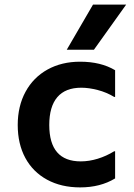

<svg xmlns="http://www.w3.org/2000/svg" viewBox="-20 -802 580 834"><path d="M57 -259Q57 -341 91 -403.5Q125 -466 186.5 -500Q248 -534 328 -534Q418 -534 480 -497V-381H476Q443 -401 404.5 -411Q366 -421 333 -421Q264 -421 229 -380Q194 -339 194 -259Q194 -101 331 -101Q367 -101 404.5 -112.5Q442 -124 476 -145H480V-27Q416 12 328 12Q246 12 184.5 -21.5Q123 -55 90 -116Q57 -177 57 -259ZM384 -782H528L388 -586H270Z"/></svg>

Font: AmikoBold
Style: Bold
Weight: 700
Designer: Pablo Impallari, Rodrigo Fuenzalida, Andres Torresi
Foundry: Impallari Type
Version: Version 1.000; ttfautohint (v1.3)